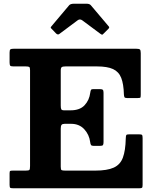

<svg xmlns="http://www.w3.org/2000/svg" viewBox="-20 -1012 838 1032"><path d="M281 -832.5 258.5 -856Q252.5 -861.5 252.5 -863.8Q252.5 -866 257.5 -872L351.5 -983.5Q358.5 -992 378 -992H445.5Q461.5 -992 468.5 -983.5L564.5 -870Q570 -864.5 563 -857.5L536 -830.5Q530.5 -825 528.5 -825.2Q526.5 -825.5 520 -830L422.5 -902.5Q409.5 -912 397.5 -903L299 -829.5Q290.5 -823 281 -832.5ZM118 -655H52Q37.5 -655 34.5 -659.5Q31.5 -664 31.5 -677.5V-729Q31.5 -743.5 36 -746.8Q40.5 -750 54 -750H712.5Q728 -750 732.2 -745.8Q736.5 -741.5 736.5 -726V-504.5Q736.5 -491.5 735 -488.2Q733.5 -485 720 -485H662.5Q651 -485 648.8 -490Q646.5 -495 646 -504.5Q644.5 -560.5 631.5 -593.5Q618.5 -626.5 587.5 -640.8Q556.5 -655 501.5 -655H332Q317.5 -655 312 -651.2Q306.5 -647.5 306.5 -632.5V-444.5Q306.5 -430 309.5 -424.5Q312.5 -419 324.5 -419H359.5Q409 -419 434.5 -446.2Q460 -473.5 465 -513Q466.5 -524 469 -528.5Q471.5 -533 480.5 -533H516.5Q528.5 -533 532.5 -529.2Q536.5 -525.5 536.5 -513.5V-248.5Q536.5 -236 533.2 -232Q530 -228 518 -228H482.5Q472.5 -228 469.2 -232.8Q466 -237.5 464.5 -249.5Q459.5 -288.5 432.8 -317.5Q406 -346.5 362 -346.5H327.5Q315.5 -346.5 311 -341Q306.5 -335.5 306.5 -321V-116Q306.5 -100.5 310.8 -97.8Q315 -95 331 -95H491.5Q556 -95 591.2 -111Q626.5 -127 640.5 -164.8Q654.5 -202.5 656 -267.5Q656.5 -282 658.8 -286Q661 -290 675 -290H727Q740 -290 743.2 -286.8Q746.5 -283.5 746.5 -270V-18.5Q746.5 -5.5 743.2 -2.8Q740 0 727.5 0H54Q40.5 0 36 -2Q31.5 -4 31.5 -18V-80Q31.5 -91.5 34.8 -93.2Q38 -95 49.5 -95H117Q134 -95 137.8 -98.5Q141.5 -102 141.5 -119.5V-635Q141.5 -649.5 137 -652.2Q132.5 -655 118 -655Z"/></svg>

Font: Besley*
Style: Bold
Weight: 700
Designer: Owen Earl
Foundry: indestructible type*
Version: Version 2.000; ttfautohint (v1.8.3)